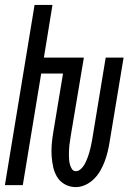

<svg xmlns="http://www.w3.org/2000/svg" viewBox="-25 -755 545 783"><path d="M284 8Q260 8 240 -3Q220 -14 208.5 -32.5Q197 -51 192 -73.5Q187 -96 185.5 -119.5Q184 -143 186 -166.5Q188 -190 192 -214L232 -455H143L68 0H-5L116 -735H189L154 -520H317L264 -204Q263 -194 261 -183.5Q259 -173 258 -163Q257 -153 256.5 -142.5Q256 -132 256 -122Q256 -112 257 -102Q258 -92 260.5 -83Q263 -74 268.5 -65.5Q274 -57 284 -57Q294 -57 302 -63.5Q310 -70 315.5 -78Q321 -86 325 -95Q329 -104 332.5 -113Q336 -122 338.5 -131Q341 -140 343.5 -149.5Q346 -159 347.5 -168Q349 -177 351 -186L406 -520H479L422 -176Q419 -156 414 -136Q409 -116 402 -97Q395 -78 384.5 -59.5Q374 -41 358.5 -25.5Q343 -10 323.5 -1Q304 8 284 8Z"/></svg>

Font: Iosevka
Style: Italic
Weight: 400
Italic angle: -9°
Monospace: yes
Designer: Belleve Invis
Foundry: Belleve Invis
Version: Version 32.5.0; ttfautohint (v1.8.4)